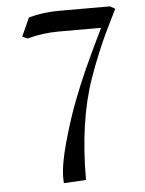

<svg xmlns="http://www.w3.org/2000/svg" viewBox="-53 -482 624 828"><g transform="rotate(-5 259.0 -68.0)"><path d="M65.9 -341.8 102.1 -421.9Q166.5 -439 231 -439H454.1L476.1 -426.8Q441.4 -356.9 426.8 -326.2Q412.1 -295.4 391.1 -245.4Q370.1 -195.3 350.1 -138.2Q286.1 43 286.1 297.9L189.9 303.2L189 279.8Q189 222.2 216.3 125Q243.7 27.8 270.8 -42.7Q297.9 -113.3 326.2 -176.8Q374 -281.7 408.2 -350.1H224.1Q156.7 -350.1 87.9 -332Z"/></g></svg>

Font: Dehuti
Style: Bold
Weight: 700
Version: Version 1.2